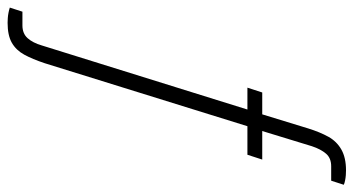

<svg xmlns="http://www.w3.org/2000/svg" viewBox="-270 -534 953 518"><g transform="rotate(90 207.0 -274.5)"><path d="M9 182Q4 182 -3.5 181.5Q-11 181 -18.5 179.5Q-26 178 -32 176L-21 142H16Q38 142 50.5 128Q63 114 70 90L243 -465H184L197 -505H256L294 -629Q304 -661 316.5 -683.5Q329 -706 351 -718.5Q373 -731 407 -731Q413 -731 420 -730.5Q427 -730 434.5 -728.5Q442 -727 446 -725L435 -691H396Q374 -691 362 -677Q350 -663 342 -639L301 -505H378L365 -465H288L118 82Q107 115 95 137Q83 159 63 170.5Q43 182 9 182Z"/></g></svg>

Font: Archivo Condensed Thin
Style: Italic
Weight: 250
Width: 3
Italic angle: -10°
Designer: Hector Gatti
Foundry: Omnibus-Type
Version: Version 2.001